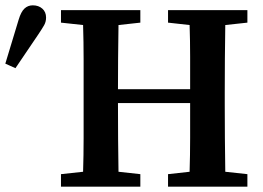

<svg xmlns="http://www.w3.org/2000/svg" viewBox="-52 -701 987 721"><path d="M579 -616V-663H877V-616L794 -607Q793 -545 792.5 -481.5Q792 -418 792 -353V-310Q792 -247 792.5 -183.5Q793 -120 794 -56L877 -47V0H579V-47L660 -56Q662 -119 662 -184Q662 -249 662 -314H391Q391 -242 391.5 -179Q392 -116 393 -56L475 -47V0H177V-47L260 -56Q262 -118 262 -182Q262 -246 262 -310V-353Q262 -416 262 -479.5Q262 -543 260 -607L177 -616V-663H475V-616L393 -607Q392 -545 391.5 -483Q391 -421 391 -366H662Q662 -428 662 -488Q662 -548 660 -607ZM-32 -462 18 -627Q27 -657 40 -669Q53 -681 71 -681Q93 -681 107 -668.5Q121 -656 121 -635Q121 -619 113.5 -606Q106 -593 92 -572L6 -445Z"/></svg>

Font: Source Serif Pro Semibold
Style: Regular
Weight: 600
Designer: Frank Grießhammer
Foundry: Adobe Systems Incorporated
Version: Version 3.000;hotconv 1.0.109;makeotfexe 2.5.65596